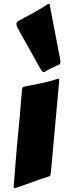

<svg xmlns="http://www.w3.org/2000/svg" viewBox="-20 -962 340 1016"><path d="M71.3 -207Q78.1 -273.9 84 -339.4Q89.8 -404.8 95.2 -473.6Q96.2 -489.7 98.4 -495.8Q100.6 -502 109.4 -503.9Q150.9 -512.2 196.3 -521.2Q241.7 -530.3 284.2 -544.4Q285.6 -544.9 288.6 -544.9Q293.9 -544.9 293.9 -541L250 -57.6Q248.5 -41.5 246.6 -35.4Q244.6 -29.3 235.8 -27.3Q194.3 -14.6 151.9 1.2Q109.4 17.1 62 32.7Q60.5 33.2 57.6 33.2Q52.2 33.2 52.2 28.3Q52.2 27.8 53.2 14.6Q54.2 1.5 55.9 -19Q57.6 -39.6 59.6 -65.4Q61.5 -91.3 63.7 -117.2Q65.9 -143.1 67.9 -166.7Q69.8 -190.4 71.3 -207ZM138.7 -696.8Q127.4 -717.3 119.6 -731Q111.8 -744.6 105 -756.8Q98.1 -769 90.3 -783Q82.5 -796.9 71.8 -817.4Q68.8 -822.8 68.1 -827.6Q67.4 -832.5 66.9 -836.4Q66.9 -841.8 69.3 -845Q71.8 -848.1 76.7 -850.6Q94.7 -860.8 114.5 -871.3Q134.3 -881.8 154.3 -892.8Q174.3 -903.8 194.1 -915.5Q213.9 -927.2 231.9 -939.9Q236.8 -942.4 238.8 -942.4Q241.7 -942.4 242.7 -938.5L297.4 -652.8Q298.3 -646.5 299.3 -642.3Q300.3 -638.2 300.3 -634.3Q300.3 -629.9 298.8 -626Q297.4 -622.1 292.5 -619.6Q282.2 -615.2 273.4 -611.3Q264.6 -607.4 256.1 -603.3Q247.6 -599.1 238 -594.2Q228.5 -589.4 216.8 -582Q214.8 -580.1 211.4 -580.1Q207 -580.1 201.7 -586.7Q196.3 -593.3 188.2 -607.2Q180.2 -621.1 168.2 -643.3Q156.2 -665.5 138.7 -696.8Z"/></svg>

Font: Carter One
Style: Regular
Weight: 400
Designer: vernon adams
Foundry: vernon adams
Version: Version 1.000